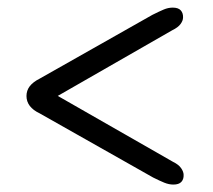

<svg xmlns="http://www.w3.org/2000/svg" viewBox="-20 -594 558 504"><path d="M122.5 -347.5V-337L432 -514.5Q447.5 -522 454 -531Q460.5 -540 460.5 -548Q461 -559.5 454.5 -566.8Q448 -574 433.5 -574Q421.5 -574 409.8 -569Q398 -564 380 -555L84 -387.5Q67 -379 58.2 -367.8Q49.5 -356.5 49.5 -342Q49.5 -327.5 58.2 -316Q67 -304.5 84 -296.5L382 -128Q399 -119.5 411.2 -114.5Q423.5 -109.5 435 -109.5Q449.5 -109.5 456 -116.5Q462.5 -123.5 462 -135Q462 -143 455.5 -152.5Q449 -162 434.5 -169Z"/></svg>

Font: Fraunces SemiBold
Style: Regular
Weight: 600
Version: Version 1.000;[b76b70a41]